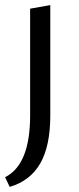

<svg xmlns="http://www.w3.org/2000/svg" viewBox="-26 -443 309 752"><path d="M92 9V-409L171 -423V9Q171 128 132 196.5Q93 265 12 289L-6 251Q92 202 92 9Z"/></svg>

Font: EauTestText Medium
Style: Regular
Weight: 500
Designer: Christian Thalmann (Catharsis Fonts)
Version: Version 0.001;PS 000.001;hotconv 1.0.88;makeotf.lib2.5.64775